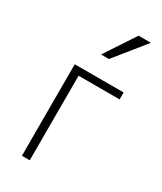

<svg xmlns="http://www.w3.org/2000/svg" viewBox="-194 -840 767 910"><g transform="rotate(30 189.0 -385.0)"><path d="M88.9 0V-501H356.4V-462.9H131.8V0ZM173.8 -603.5 283.2 -769.5H350.6L216.8 -603.5Z"/></g></svg>

Font: Gothic A1 ExtraLight
Style: Regular
Weight: 275
Designer: HanYang I&C Co.,Ltd.
Foundry: HanYang I&C Co.,Ltd.
Version: Version 2.50